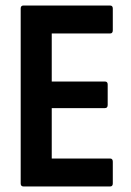

<svg xmlns="http://www.w3.org/2000/svg" viewBox="-20 -675 474 695"><path d="M65.3 0Q54.9 0 54.9 -10.9V-644.1Q54.9 -655 64.8 -655H378.4Q388.3 -655 388.3 -644.1V-565.3Q388.3 -553.8 378.4 -553.8H167.3V-379.9H359.9Q369.8 -379.9 369.8 -369V-295.1Q369.8 -283.7 359.9 -283.7H167.3V-101.2H378.4Q388.3 -101.2 388.3 -89.7V-10.9Q388.3 0 378.4 0Z"/></svg>

Font: Sofia Sans Condensed
Style: Regular
Weight: 400
Designer: Botio Nikoltchev, Ani Petrova
Foundry: lettersoup
Version: Version 4.100